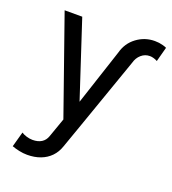

<svg xmlns="http://www.w3.org/2000/svg" viewBox="-135 -620 848 946"><g transform="rotate(20 289.0 -147.0)"><path d="M557.6 -428.2 578.1 -504.9Q573.2 -507.3 568.1 -509Q563 -510.7 557.6 -512.2Q538.1 -517.6 515.6 -517.6Q463.4 -517.6 421.1 -486.3Q378.9 -455.1 364.7 -401.4L446.3 -378.4Q453.6 -405.8 472.9 -422.6Q492.2 -439.5 517.6 -439.5Q527.3 -439.5 537.6 -436.5Q548.3 -433.6 557.6 -428.2ZM269.5 124.5 313.5 0 446.3 -378.4 364.7 -401.4 268.6 -109.4 137.7 -507.8H45.4L223.6 0L188 100.6Q180.2 123 161.6 134.8Q143.1 146.5 114.7 146.5Q99.1 146.5 82.5 141.4Q65.9 136.2 56.2 129.4L34.2 209Q50.8 215.3 72.5 220Q94.2 224.6 114.7 224.6Q153.3 224.6 184.3 212.9Q215.3 201.2 237.1 178.7Q258.8 156.2 269.5 124.5Z"/></g></svg>

Font: Giphurs SC
Style: Regular
Weight: 400
Version: Version 0.920